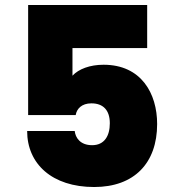

<svg xmlns="http://www.w3.org/2000/svg" viewBox="-20 -751 695 771"><path d="M93 -731V-289H284C288 -314 308 -336 347 -336C394 -336 421 -309 421 -256C421 -205 399 -168 350 -168C302 -168 283 -198 280 -225H89C89 -93 189 0 358 0C519 0 611 -96 611 -253C611 -376 547 -491 396 -491C341 -491 296 -474 271 -447V-558H571V-731Z"/></svg>

Font: SVN-Poppins ExtraBold
Style: Regular
Weight: 800
Designer: Ninad Kale (Devanagari), Jonny Pinhorn (Latin)
Foundry: Indian Type Foundry
Version: Version 3.002 2017; ttfautohint (v1.8.3)